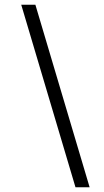

<svg xmlns="http://www.w3.org/2000/svg" viewBox="-20 -794 440 814"><path d="M360 0H300L70 -774H130Z"/></svg>

Font: Fedorovsk Unicode
Style: Medium
Weight: 500
Designer: Aleksandr Andreev and Nikita Simmons
Version: Version 3.2